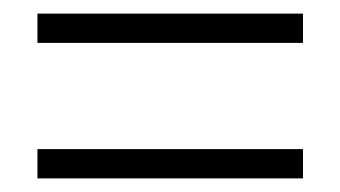

<svg xmlns="http://www.w3.org/2000/svg" viewBox="-20 -365 500 282"><path d="M35 -302V-345H425V-302ZM35 -103V-146H425V-103Z"/></svg>

Font: Unna
Style: Regular
Weight: 400
Designer: Jorge de Buen U.
Foundry: Omnibus-Type
Version: Version 2.006;PS 002.006;hotconv 1.0.70;makeotf.lib2.5.58329